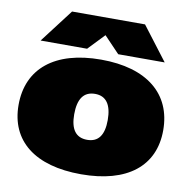

<svg xmlns="http://www.w3.org/2000/svg" viewBox="-90 -909 1007 1021"><g transform="rotate(10 413.5 -398.0)"><path d="M414 24C663 24 804 -88 804 -282C804 -478 663 -595 414 -595C164 -595 23 -478 23 -282C23 -88 164 24 414 24ZM414 -162C352 -162 323 -204 323 -284C323 -366 352 -410 414 -410C475 -410 504 -366 504 -284C504 -204 475 -162 414 -162ZM217 -820 79 -639H330L414 -727L498 -639H749L611 -820Z"/></g></svg>

Font: Mattone Black
Style: Regular
Weight: 900
Width: 6
Designer: Nunzio Mazzaferro
Foundry: Collletttivo
Version: Version 2.000;Glyphs 3.2 (3217)